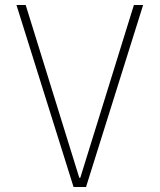

<svg xmlns="http://www.w3.org/2000/svg" viewBox="-20 -750 640 770"><path d="M275 0 46 -730H83L298 -37H302L517 -730H554L325 0Z"/></svg>

Font: M PLUS Code Latin Expanded ExtraLight
Style: Regular
Weight: 250
Width: 7
Designer: Coji Morishita
Foundry: UNDERFOREST DESIGN
Version: Version 1.002; ttfautohint (v1.8.3)